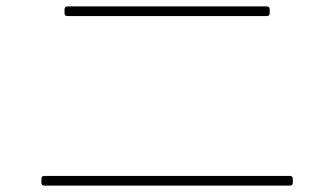

<svg xmlns="http://www.w3.org/2000/svg" viewBox="-20 -661 1040 598"><path d="M181 -632V-620C181 -614 184 -611 190 -611H811C817 -611 820 -614 820 -620V-632C820 -638 817 -641 811 -641H190C184 -641 181 -638 181 -632ZM109 -104V-92C109 -86 112 -83 118 -83H883C889 -83 892 -86 892 -92V-104C892 -110 889 -113 883 -113H118C112 -113 109 -110 109 -104Z"/></svg>

Font: LINE Seed JP_OTF Thin
Style: Regular
Weight: 250
Designer: LY Corporation & Fontrix & Fontworks
Version: Version 1.007